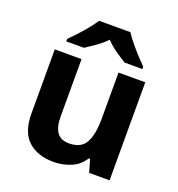

<svg xmlns="http://www.w3.org/2000/svg" viewBox="-139 -881 934 1005"><g transform="rotate(20 328.5 -378.0)"><path d="M579 -546V0H465L445 -70H437Q411 -28 365.5 -9Q320 10 269 10Q181 10 128 -37.5Q75 -85 75 -190V-546H224V-227Q224 -169 245 -139Q266 -109 312 -109Q380 -109 405 -155.5Q430 -202 430 -289V-546ZM416 -766Q430 -744 452.5 -716.5Q475 -689 499 -663Q523 -637 541 -619V-606H442Q416 -622 385 -643.5Q354 -665 328 -692Q302 -665 272 -644Q242 -623 216 -606H117V-619Q136 -638 159.5 -663.5Q183 -689 205.5 -716.5Q228 -744 242 -766Z"/></g></svg>

Font: Noto Sans Nag Mundari
Style: Bold
Weight: 700
Version: Version 1.000